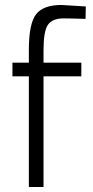

<svg xmlns="http://www.w3.org/2000/svg" viewBox="-20 -752 372 772"><path d="M155 -445V0H96V-445H30V-500H96V-551Q96 -657 125 -694.5Q154 -732 227 -732L325 -726L324 -676Q265 -678 236 -678Q190 -678 172.5 -652Q155 -626 155 -550V-500H307V-445Z"/></svg>

Font: TypoPRO Titillium Text
Style: 250 wt
Weight: 300
Designer: Accademia di Belle Arti di Urbino and others
Foundry: Accademia di Belle Arti di Urbino and others.
Version: Version 25.000